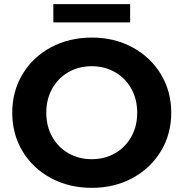

<svg xmlns="http://www.w3.org/2000/svg" viewBox="-20 -893 884 925"><path d="M39 -350Q39 -453 88.5 -535.5Q138 -618 225.5 -665Q313 -712 422 -712Q531 -712 618 -665Q705 -618 755 -535.5Q805 -453 805 -350Q805 -247 755 -164.5Q705 -82 618 -35Q531 12 422 12Q313 12 225.5 -35Q138 -82 88.5 -164.5Q39 -247 39 -350ZM641 -350Q641 -415 612.5 -466Q584 -517 534 -545.5Q484 -574 422 -574Q360 -574 310 -545.5Q260 -517 231.5 -466Q203 -415 203 -350Q203 -285 231.5 -234Q260 -183 310 -154.5Q360 -126 422 -126Q484 -126 534 -154.5Q584 -183 612.5 -234Q641 -285 641 -350ZM237 -873H607V-785H237Z"/></svg>

Font: Montserrat-Bold
Style: Bold
Weight: 700
Version: Version 7.200